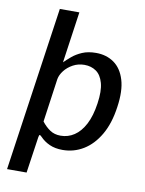

<svg xmlns="http://www.w3.org/2000/svg" viewBox="-96 -789 767 1017"><g transform="rotate(10 288.0 -281.0)"><path d="M14 161 142 -723H247L207.5 -447.5Q222.5 -462.5 244.5 -481.2Q266.5 -500 297.8 -513.5Q329 -527 372 -527Q428 -527 468.8 -498.2Q509.5 -469.5 527.2 -411.2Q545 -353 532 -264.5Q519.5 -174.5 484 -113.5Q448.5 -52.5 397.2 -21.2Q346 10 285.5 10Q245 10 215 -3.5Q185 -17 164 -39.5Q155.5 -48 152.5 -46.8Q149.5 -45.5 147.5 -33.5L119 161ZM262 -62.5Q302 -62.5 335.2 -84.5Q368.5 -106.5 392 -151.2Q415.5 -196 425.5 -265Q435.5 -333 424 -374.8Q412.5 -416.5 385.8 -435.2Q359 -454 322.5 -454Q289 -454 261 -438.8Q233 -423.5 215.2 -400.5Q197.5 -377.5 193.5 -354.5L160.5 -121Q180.5 -95 204.5 -78.8Q228.5 -62.5 262 -62.5Z"/></g></svg>

Font: Public Sans Thin Medium
Style: Italic
Weight: 500
Italic angle: -8°
Version: Version 2.001